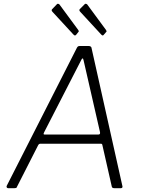

<svg xmlns="http://www.w3.org/2000/svg" viewBox="-20 -982 746 1002"><path d="M22 0Q18 0 15.5 -3.5Q13 -7 15 -12L381 -732Q384 -738 387.5 -740Q391 -742 398 -742H442Q450 -742 454 -738.5Q458 -735 458 -730L619 -10Q620 -6 618 -3Q616 0 611 0H576Q564 0 563 -10L514 -226Q513 -232 506 -232H191Q183 -232 179 -224L68 -6Q67 -2 64 -1Q61 0 56 0H22ZM494 -280Q504 -280 502 -292L416 -668Q414 -678 410.5 -677Q407 -676 402 -665L211 -293Q207 -285 207.5 -282.5Q208 -280 212 -280ZM278 -961Q280 -963 284 -962Q288 -961 290 -959L388 -826Q390 -823 391 -820.5Q392 -818 389 -815L377 -800Q373 -796 370 -797Q367 -798 363 -802L255 -919Q246 -928 252 -934ZM423 -961Q425 -963 429 -962Q433 -961 435 -959L533 -826Q535 -823 536 -820Q537 -817 534 -815L521 -800Q518 -796 515 -797Q512 -798 508 -802L400 -919Q390 -929 397 -935Z"/></svg>

Font: Libre Franklin ExtraLight
Style: Italic
Weight: 250
Italic angle: -8°
Designer: Pablo Impallari, Rodrigo Fuenzalida, Nhung Nguyen
Foundry: Impallari Type
Version: Version 3.000